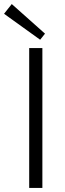

<svg xmlns="http://www.w3.org/2000/svg" viewBox="-51 -927 322 947"><path d="M171 -761 7 -907 -31 -859 147 -731ZM158 0V-690H93V0Z"/></svg>

Font: SnT
Style: Regular
Weight: 300
Designer: Natanael Gama
Version: Version 1.001;PS 001.001;hotconv 1.0.70;makeotf.lib2.5.58329